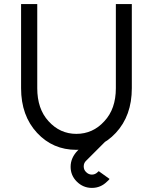

<svg xmlns="http://www.w3.org/2000/svg" viewBox="-20 -720 747 938"><path d="M83 -700V-289Q83 -155 161 -71Q238 12 353 12Q469 12 546 -71Q585 -113 604.5 -167.5Q624 -222 624 -289V-700H546V-289Q546 -188 490 -128Q434 -66 353 -66Q273 -66 217 -128Q162 -188 162 -289V-700ZM515 154 462 116Q461 117 460 118.5Q459 120 457 121Q445 133 429 133Q413 133 401 121Q389 110 389 93Q389 76 401 65L493 -27H420Q401 -18 386 -7.5Q371 3 361 14Q325 50 325 95Q325 137 355 167Q386 198 429 198Q472 198 503 167Q506 164 509.5 161Q513 158 515 154Z"/></svg>

Font: Unageo
Style: Regular
Weight: 400
Designer: Richard Sepsi
Foundry: Richard Sepsi
Version: Version 2.000